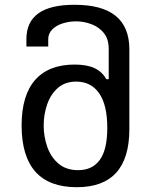

<svg xmlns="http://www.w3.org/2000/svg" viewBox="-20 -780 640 800"><path d="M300 0Q71 0 70 -256Q70 -383 126.5 -447Q183 -511 291 -511Q342 -511 374 -496Q406 -481 423 -450H433V-576Q433 -617 413 -642Q393 -667 361.5 -679Q330 -691 297 -691Q268 -691 241 -682.5Q214 -674 197.5 -657Q181 -640 181 -617V-586H90V-617Q90 -761 292 -760Q518 -760 519 -576V-242Q519 0 300 0ZM306 -71Q365 -71 396 -114Q427 -157 427 -247Q427 -343 393 -391.5Q359 -440 298 -440Q251 -440 221 -413.5Q191 -387 176.5 -345Q162 -303 162 -257Q162 -211 177 -168Q192 -125 224 -98Q256 -71 306 -71Z"/></svg>

Font: PlemolJP35 Console
Style: Regular
Weight: 400
Version: v2.0.3; ttfautohint (v1.8.4.7-5d5b-dirty) -l 6 -r 45 -G 200 